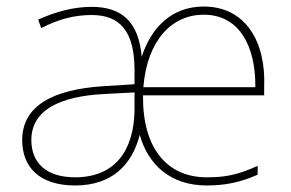

<svg xmlns="http://www.w3.org/2000/svg" viewBox="-20 -558 890 588"><path d="M604 -538C506 -538 443 -474 414 -384C405 -490 354 -537 261 -537C205 -537 150 -522 97 -498L106 -472C163 -501 211 -512 261 -512C347 -512 392 -463 392 -343V-300L296 -294C142 -284 48 -234 48 -129C48 -45 102 10 210 10C322 10 384 -52 408 -145C433 -55 501 10 613 10C670 10 718 0 769 -23V-50C707 -22 670 -15 613 -15C491 -15 416 -105 418 -266H789V-291C795 -430 732 -538 604 -538ZM604 -513C709 -513 763 -423 762 -291H419C431 -436 507 -513 604 -513ZM298 -270 392 -275V-220C390 -99 334 -15 210 -15C123 -15 76 -58 76 -129C76 -222 165 -263 298 -270Z"/></svg>

Font: Noto Sans Lao UI Thin
Style: Regular
Weight: 100
Designer: Monotype Design Team
Foundry: Monotype Imaging Inc.
Version: Version 2.000